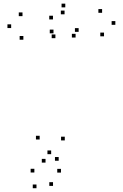

<svg xmlns="http://www.w3.org/2000/svg" viewBox="-20 -807 660 1032"><path d="M328.2 -52.3V-72.3H308.2V-52.3ZM402.7 -635.8V-655.8H382.7V-635.8ZM386.3 -605.2V-625.2H366.3V-605.2ZM539.1 -611.8V-631.8H519.1V-611.8ZM600 -673.6V-693.6H580V-673.6ZM528.8 -738.2V-758.2H508.8V-738.2ZM330.9 -767.4V-787.4H310.9V-767.4ZM264.7 -702.5V-722.5H244.7V-702.5ZM327 -730.1V-750.1H307V-730.1ZM100.9 -720.2V-740.2H80.9V-720.2ZM40 -656.2V-676.2H20V-656.2ZM105.6 -593.5V-613.5H85.6V-593.5ZM277.8 -601.8V-621.8H257.8V-601.8ZM267.5 -627.9V-647.9H247.5V-627.9ZM193.2 -57.2V-77.2H173.2V-57.2ZM255 21.7V1.7H235V21.7ZM224.7 67V47H204.7V67ZM164.7 120.2V100.2H144.7V120.2ZM176.1 204.7V184.7H156.1V204.7ZM265 192.2V172.2H245V192.2ZM307.7 120.7V100.7H287.7V120.7ZM295.4 57V37H275.4V57Z"/></svg>

Font: Monaspace Radon Dots Var
Style: Regular
Weight: 400
Designer: Riley Cran and the Lettermatic Team
Version: Version 1.100 (Monaspace Radon Dots)